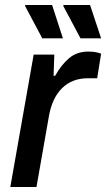

<svg xmlns="http://www.w3.org/2000/svg" viewBox="-20 -743 422 763"><path d="M299.8 -590.8 231 -720.2 232.9 -723.1H337.9L381.8 -590.8ZM147.9 -590.8 79.1 -720.2 81.1 -723.1H187L230 -590.8ZM21 0 113.8 -525.9H195.8L192.9 -441.9H199.2Q223.1 -484.9 254.2 -511.5Q285.2 -538.1 332 -538.1Q359.9 -538.1 381.8 -529.8L366.2 -432.1H330.1Q266.1 -432.1 226.1 -392.1Q186 -352.1 173.8 -277.8L125 0Z"/></svg>

Font: Archivo Medium
Style: Italic
Weight: 500
Italic angle: -10°
Designer: Hector Gatti
Foundry: Omnibus-Type
Version: Version 2.001